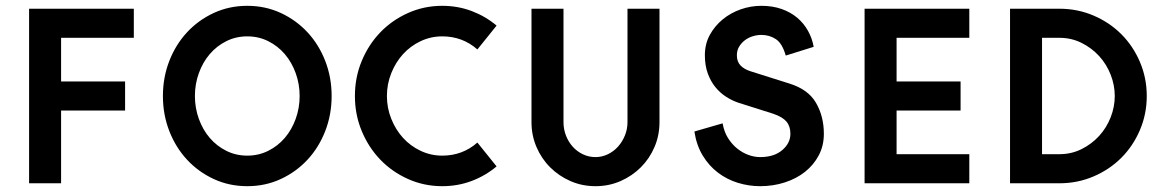

<svg xmlns="http://www.w3.org/2000/svg" viewBox="-20 -630 4002 660"><path d="M440 -500H190V-350H410V-250H190V0H80V-600H440Z M1120 -300Q1120 -236 1098 -179.5Q1076 -123 1037 -81Q998 -39 945 -14.5Q892 10 830 10Q768 10 715 -14.5Q662 -39 623 -81Q584 -123 562 -179.5Q540 -236 540 -300Q540 -364 562 -420.5Q584 -477 623 -519Q662 -561 715 -585.5Q768 -610 830 -610Q892 -610 945 -585.5Q998 -561 1037 -519Q1076 -477 1098 -420.5Q1120 -364 1120 -300ZM1010 -300Q1010 -341 996.5 -378.5Q983 -416 959 -444Q935 -472 902 -488.5Q869 -505 830 -505Q791 -505 758 -488.5Q725 -472 701 -444Q677 -416 663.5 -378.5Q650 -341 650 -300Q650 -259 663.5 -221.5Q677 -184 701 -156Q725 -128 758 -111.5Q791 -95 830 -95Q869 -95 902 -111.5Q935 -128 959 -156Q983 -184 996.5 -221.5Q1010 -259 1010 -300Z M1687 -58Q1649 -26 1601.5 -8Q1554 10 1500 10Q1438 10 1383 -14.5Q1328 -39 1287.5 -81Q1247 -123 1223.5 -179.5Q1200 -236 1200 -300Q1200 -364 1223.5 -420.5Q1247 -477 1287.5 -519Q1328 -561 1383 -585.5Q1438 -610 1500 -610Q1554 -610 1601.5 -592Q1649 -574 1687 -542L1621 -460Q1570 -505 1500 -505Q1461 -505 1426 -488.5Q1391 -472 1365.5 -444Q1340 -416 1325 -378.5Q1310 -341 1310 -300Q1310 -259 1325 -221.5Q1340 -184 1365.5 -156Q1391 -128 1426 -111.5Q1461 -95 1500 -95Q1570 -95 1621 -140Z M2247 -210Q2247 -165 2230 -125Q2213 -85 2183 -55Q2153 -25 2113 -7.5Q2073 10 2027 10Q1981 10 1941 -7.5Q1901 -25 1871 -55Q1841 -85 1824 -125Q1807 -165 1807 -210V-600H1917V-210Q1917 -186 1925.5 -164Q1934 -142 1949 -125.5Q1964 -109 1984 -99.5Q2004 -90 2027 -90Q2049 -90 2069 -99.5Q2089 -109 2104 -125.5Q2119 -142 2128 -164Q2137 -186 2137 -210V-600H2247Z M2812 -170Q2812 -129 2794.5 -96Q2777 -63 2747.5 -39.5Q2718 -16 2678 -3Q2638 10 2593 10Q2554 10 2516.5 -1.5Q2479 -13 2448 -36.5Q2417 -60 2395.5 -95.5Q2374 -131 2367 -178L2464 -206Q2469 -177 2482.5 -155.5Q2496 -134 2514 -119.5Q2532 -105 2552.5 -97.5Q2573 -90 2593 -90Q2641 -90 2669 -114Q2697 -138 2697 -170Q2697 -196 2683.5 -212Q2670 -228 2638 -239L2518 -277Q2497 -284 2476.5 -297Q2456 -310 2439.5 -330Q2423 -350 2413 -377.5Q2403 -405 2403 -440Q2403 -479 2420 -510Q2437 -541 2464.5 -563.5Q2492 -586 2526.5 -598Q2561 -610 2597 -610Q2636 -610 2667 -599Q2698 -588 2720.5 -569Q2743 -550 2757.5 -524Q2772 -498 2777 -469L2681 -439Q2669 -481 2647 -495.5Q2625 -510 2597 -510Q2583 -510 2568 -505.5Q2553 -501 2541 -492Q2529 -483 2521 -470Q2513 -457 2513 -440Q2513 -418 2525.5 -405Q2538 -392 2560 -385L2693 -343Q2758 -323 2785 -276.5Q2812 -230 2812 -170Z M3312 0H2952V-600H3312V-500H3062V-350H3282V-250H3062V-100H3312Z M3922 -300Q3922 -238 3898.5 -183Q3875 -128 3834.5 -87.5Q3794 -47 3739 -23.5Q3684 0 3622 0H3452V-600H3622Q3684 -600 3739 -576.5Q3794 -553 3834.5 -512.5Q3875 -472 3898.5 -417Q3922 -362 3922 -300ZM3812 -300Q3812 -337 3798 -373Q3784 -409 3758.5 -437Q3733 -465 3698 -482.5Q3663 -500 3622 -500H3562V-100H3622Q3663 -100 3698 -117.5Q3733 -135 3758.5 -163Q3784 -191 3798 -227Q3812 -263 3812 -300Z"/></svg>

Font: Gauge Heavy
Style: Heavy
Weight: 900
Designer: Daniel Pimley
Foundry: Daniel Pimley
Version: Version 2.0